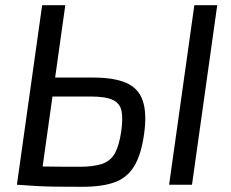

<svg xmlns="http://www.w3.org/2000/svg" viewBox="-20 -710 886 738"><path d="M335 -412Q418 -412 465 -391.5Q512 -371 528.5 -323.5Q545 -276 534 -196Q523 -116 496 -71.5Q469 -27 421 -9.5Q373 8 297 8Q237 8 195.5 7.5Q154 7 119 5Q84 3 45 0L69 -72Q91 -71 148 -70Q205 -69 284 -69Q341 -69 373.5 -80.5Q406 -92 422 -121.5Q438 -151 446 -205Q453 -255 447 -284Q441 -313 413.5 -326Q386 -339 329 -339H108L118 -412ZM231 -690 134 0H45L142 -690ZM815 -690 718 0H630L727 -690Z"/></svg>

Font: Exo 2
Style: Italic
Weight: 400
Italic angle: -8°
Designer: Natanael Gama
Foundry: Natanael Gama
Version: Version 2.010